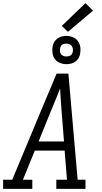

<svg xmlns="http://www.w3.org/2000/svg" viewBox="-33 -1204 653 1224"><path d="M-13 0V-58H45L225 -490L328 -735H403L462 -58H512V0H326V-58H394L379 -244H189L113 -58H173V0ZM375 -302 360 -490Q357 -528 354.5 -565.5Q352 -603 350 -640Q335 -602 320 -564.5Q305 -527 289 -490L213 -302ZM390 -795Q369 -795 349 -803Q329 -811 317 -827Q305 -843 302 -864Q299 -885 302 -907Q305 -922 312.5 -935.5Q320 -949 333 -958.5Q346 -968 361 -971.5Q376 -975 390 -975Q412 -975 431.5 -967Q451 -959 463 -943Q475 -927 478.5 -906Q482 -885 478 -863Q476 -848 468.5 -834.5Q461 -821 448 -811.5Q435 -802 420 -798.5Q405 -795 390 -795ZM390 -844Q397 -844 404 -845.5Q411 -847 417 -851Q423 -855 426.5 -861.5Q430 -868 431 -875Q433 -885 431 -895Q429 -905 423.5 -912Q418 -919 409 -922.5Q400 -926 390 -926Q383 -926 376.5 -924.5Q370 -923 364 -919Q358 -915 354.5 -908.5Q351 -902 350 -895Q348 -885 349.5 -875Q351 -865 356.5 -858Q362 -851 371 -847.5Q380 -844 390 -844ZM400 -1001 361 -1039 512 -1184 560 -1136Z"/></svg>

Font: Iosevka Slab Light Extended
Style: Italic
Weight: 300
Width: 7
Italic angle: -9°
Monospace: yes
Designer: Belleve Invis
Foundry: Belleve Invis
Version: Version 11.1.0; ttfautohint (v1.8.3)